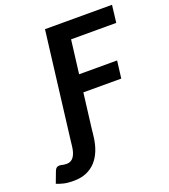

<svg xmlns="http://www.w3.org/2000/svg" viewBox="-252 -753 898 1020"><g transform="rotate(-20 197.0 -243.0)"><path d="M47.4 -49.3 121.1 -648.4H500L488.3 -550.3H232.9L209.5 -361.3H424.3L412.1 -263.2H197.8L171.4 -49.8H171.9L168 -18.6Q163.1 20.5 149.9 53.5Q136.7 86.4 115 110.4Q93.3 134.3 62.3 147.7Q31.2 161.1 -9.8 161.1Q-26.9 161.1 -40 159.9Q-53.2 158.7 -64.5 156.2Q-75.7 153.8 -85.7 150.4Q-95.7 147 -106 143.1L-82 79.6Q-75.7 63 -64.7 59.8Q-53.7 56.6 -43.5 59.6Q-38.1 61 -30.8 62.3Q-23.4 63.5 -15.1 63.5Q11.2 63.5 25.6 42.2Q40 21 43.9 -18.6Z"/></g></svg>

Font: Carlito
Style: Bold Italic
Weight: 700
Italic angle: -7°
Designer: Lukasz Dziedzic
Foundry: tyPoland Lukasz Dziedzic
Version: Version 1.104